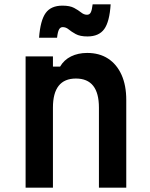

<svg xmlns="http://www.w3.org/2000/svg" viewBox="-20 -865 690 885"><path d="M98 0V-605H224V-558H257Q275 -589 307.5 -605Q340 -621 382 -621Q438 -621 478 -595Q518 -569 540 -520.5Q562 -472 562 -404V0H436V-369Q436 -436 409.5 -469.5Q383 -503 330 -503Q277 -503 250.5 -469.5Q224 -436 224 -369V0ZM160 -691Q166 -771 190.5 -805Q215 -839 268 -839Q302 -839 321.5 -828.5Q341 -818 354 -807.5Q367 -797 381 -797Q393 -797 398.5 -808Q404 -819 407 -845H490Q485 -765 460.5 -731Q436 -697 383 -697Q349 -697 329 -708Q309 -719 296.5 -729.5Q284 -740 269 -740Q258 -740 252 -729Q246 -718 243 -691Z"/></svg>

Font: Martian Mono SemiCondensed Medium
Style: Regular
Weight: 500
Width: 4
Designer: Roman Shamin
Foundry: Evil Martians
Version: Version 1.000